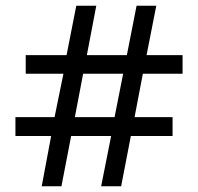

<svg xmlns="http://www.w3.org/2000/svg" viewBox="-20 -652 693 672"><path d="M159 -176H34V-242H171L202 -394H70V-459H213L247 -632H317L284 -459H424L458 -632H527L493 -459H619V-394H480L451 -242H584V-176H438L404 0H334L369 -176H229L195 0H126ZM381 -242 411 -394H271L242 -242Z"/></svg>

Font: lgurmukhi05
Style: Book
Weight: 400
Designer: Jelle Bosma - Monotype Design Team
Foundry: Monotype Imaging Inc.
Version: Version 2.003